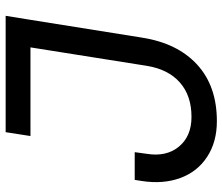

<svg xmlns="http://www.w3.org/2000/svg" viewBox="-74 -696 788 680"><g transform="rotate(-90 320.0 -356.0)"><path d="M231 18.1Q157.2 18.1 104.5 -16.4Q51.8 -50.8 29.5 -111.6Q7.3 -172.4 19 -248L22.9 -272.9H121.1L115.2 -230Q104 -161.1 140.6 -116.5Q177.2 -71.8 246.1 -71.8Q321.3 -71.8 367.9 -113Q414.6 -154.3 426.8 -230L492.2 -642.1H178.2L191.9 -730H604L589.8 -642.1L526.9 -248Q507.3 -121.6 431.2 -51.8Q355 18.1 231 18.1Z"/></g></svg>

Font: Sora Italic
Style: Regular
Weight: 400
Designer: Jonathan Barnbrook, Julián Moncada
Foundry: Barnbrook Fonts
Version: Version 2.000